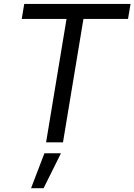

<svg xmlns="http://www.w3.org/2000/svg" viewBox="-20 -748 706 1009"><path d="M94.2 -648.4 107.4 -727.5H666L652.8 -648.4H418.5L311 0H222.2L329.6 -648.4ZM143.1 241.2 213.4 57.6H300.3L209 241.2Z"/></svg>

Font: Inter 28pt
Style: Italic
Weight: 400
Italic angle: -9.3988°
Designer: Rasmus Andersson
Foundry: rsms
Version: Version 4.001;git-66647c0bb